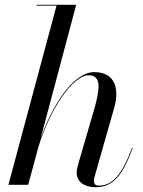

<svg xmlns="http://www.w3.org/2000/svg" viewBox="-20 -770 594 800"><path d="M370.5 -308 307.5 -92C303 -75.5 299.5 -61.5 299.5 -51C299.5 -13 330.5 10 377.5 10C451.5 10 490 -38 533 -153L530 -154C488 -41.5 448 3.5 391.5 3.5C378.5 3.5 371.5 -2 371.5 -16.5C371.5 -21.5 372.5 -28.5 374 -33.5L455.5 -319.5C479 -400.5 459.5 -469.5 373 -469.5C280.5 -469.5 193.5 -318.5 149.5 -194L297.5 -750H132.5V-746.5H215.5L15 0H97.5L139.5 -156C186 -310.5 282.5 -456.5 349.5 -456.5C405 -456.5 396 -394.5 370.5 -308Z"/></svg>

Font: Bodoni* 48pt
Style: Italic
Weight: 400
Italic angle: -13°
Version: Version 2.3